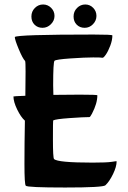

<svg xmlns="http://www.w3.org/2000/svg" viewBox="-20 -818 570 856"><path d="M208 -783Q223 -768 223 -747Q223 -726 207 -710Q191 -694 169.5 -694Q148 -694 134 -708Q120 -722 120 -744.5Q120 -767 135.5 -782.5Q151 -798 172 -798Q193 -798 208 -783ZM395.5 -783Q410 -768 410 -747Q410 -726 394.5 -710Q379 -694 357.5 -694Q336 -694 322 -708Q308 -722 308 -744.5Q308 -767 323.5 -782.5Q339 -798 360 -798Q381 -798 395.5 -783ZM93 -391 94 -499Q94 -542 92 -546Q81 -557 63.5 -599Q46 -641 46 -653Q57 -664 397 -664Q481 -664 481 -660Q481 -639 471.5 -614Q462 -589 451.5 -574Q441 -559 436.5 -560.5Q432 -562 395.5 -562Q359 -562 294 -557.5Q229 -553 223 -547Q217 -541 217 -437L218 -395Q258 -396 336 -396Q414 -396 414 -393Q414 -357 390 -311Q381 -295 379 -296Q353 -296 290 -291.5Q227 -287 217 -281Q216 -280 216 -197Q216 -114 221 -109Q237 -93 393 -93Q456 -93 478 -96.5Q500 -100 500 -99Q500 -75 484 -42Q468 -9 450 8Q440 18 270.5 18Q101 18 95 10Q89 5 89 -86.5Q89 -178 91 -280Q73 -296 56.5 -330Q40 -364 40 -388Q40 -389 93 -391Z"/></svg>

Font: Bubblegum Sans
Style: Regular
Weight: 400
Designer: Angel Koziupa and Alejandro Paul
Foundry: Angel Koziupa and Alejandro Paul
Version: Version 1.001